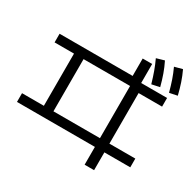

<svg xmlns="http://www.w3.org/2000/svg" viewBox="-196 -1069 1392 1370"><g transform="rotate(30 500.0 -384.0)"><path d="M665.3 86.7V-60H23.3V-132H203.3V-562H43.3V-633.3H645.3V-776.7H723.3V-620H936.7V-548.6H743.3V-132H956.7V-60H743.3V86.7ZM282.1 -132H665.3V-562H282.1ZM790.3 -648Q775.6 -699 760.1 -741.7Q744.7 -784.3 725.3 -825.7L789.7 -844.3Q811 -801.3 826.7 -757.2Q842.4 -713 855.7 -662ZM930.3 -658.7Q916.6 -710.3 901.8 -753.3Q887 -796.3 867.7 -837.7L932.4 -855Q952.7 -812 967.7 -767.5Q982.7 -723 995 -672Z"/></g></svg>

Font: M PLUS 1 Thin
Style: Regular
Weight: 100
Designer: Coji Morishita
Foundry: UNDERFOREST DESIGN
Version: Version 1.001